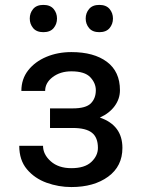

<svg xmlns="http://www.w3.org/2000/svg" viewBox="-20 -750 574 780"><path d="M275.6 -230.1H183.2V-309.7H275.6Q328.8 -309.7 349.1 -330.1Q369.3 -350.5 369.3 -383.5Q369.3 -412.3 346.8 -436.3Q324.2 -460.2 269.9 -460.2Q225.1 -460.2 194.2 -437Q163.4 -413.7 163.4 -380.7H66.8Q66.8 -429 94.5 -464.3Q122.2 -499.6 168.3 -519Q214.5 -538.4 269.9 -538.4Q361.5 -538.4 414.4 -498.8Q467.3 -459.2 467.3 -383.5Q467.3 -348.4 445.8 -319.1Q424.4 -289.8 385.7 -272.4Q477.3 -241.1 477.3 -149.1Q477.3 -74.6 419.4 -32.3Q361.5 9.9 269.9 9.9Q218 9.9 169.4 -7.6Q120.7 -25.2 89.5 -62.3Q58.2 -99.4 58.2 -157.7H154.8Q154.8 -122.5 186.3 -94.6Q217.7 -66.8 269.9 -66.8Q324.2 -66.8 351 -92Q377.8 -117.2 377.8 -149.1Q377.8 -191.8 353.3 -210.9Q328.8 -230.1 275.6 -230.1ZM100.9 -674.7Q100.9 -697.1 114.7 -713.6Q128.6 -730.1 156.2 -730.1Q183.9 -730.1 197.8 -713.6Q211.6 -697.1 211.6 -674.7Q211.6 -652.3 197.8 -635.8Q183.9 -619.3 156.2 -619.3Q128.6 -619.3 114.7 -635.8Q100.9 -652.3 100.9 -674.7ZM328.1 -674.7Q328.1 -697.1 342 -713.6Q355.8 -730.1 383.5 -730.1Q411.2 -730.1 425.1 -713.6Q438.9 -697.1 438.9 -674.7Q438.9 -652.3 425.1 -635.8Q411.2 -619.3 383.5 -619.3Q355.8 -619.3 342 -635.8Q328.1 -652.3 328.1 -674.7Z"/></svg>

Font: Inter UI
Style: Regular
Weight: 400
Designer: Rasmus Andersson
Foundry: rsms
Version: Version 2.2